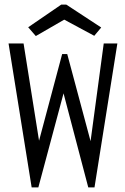

<svg xmlns="http://www.w3.org/2000/svg" viewBox="-20 -811 540 831"><path d="M135 -655 258 -726 388 -656 418 -692 267 -791H245L102 -693ZM117 0H146L255 -407L362 0H389L488 -623H429L372 -200L271 -577H249L149 -202L82 -623H17Z"/></svg>

Font: Inconsolata Thin
Style: Regular
Weight: 100
Monospace: yes
Designer: Raph Levien, Cyreal, Brenton Simpson
Foundry: Raph Levien, Cyreal, Google
Version: Version 3.100